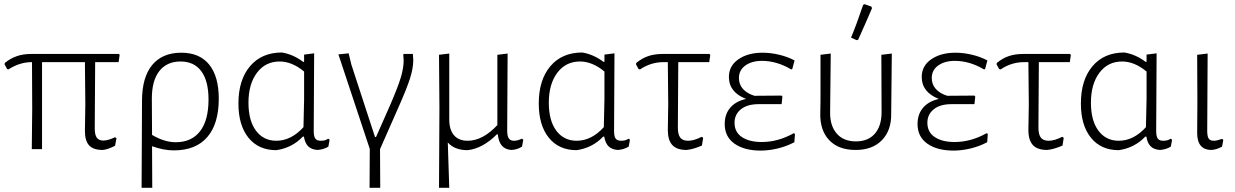

<svg xmlns="http://www.w3.org/2000/svg" viewBox="-20 -713 5903 918"><path d="M435 -416 433 -99Q433 -68 443 -54.5Q453 -41 474 -41Q497 -41 530 -57L537 -52L530 -16Q495 2 471 4Q426 4 406 -18Q386 -40 386 -87L388 -215L386 -416H181V0H132L134 -195L133 -416Q74 -416 20 -381L14 -383L2 -405L3 -412Q30 -434 60.5 -444.5Q91 -455 129 -455H549L552 -450L547 -416Z M1026 -241Q1026 -121 971 -57.5Q916 6 811 6Q762 6 707 -14L708 185H657L659 -231Q659 -343 707.5 -402Q756 -461 847 -461Q934 -461 980 -404.5Q1026 -348 1026 -241ZM977 -237Q977 -326 942.5 -372.5Q908 -419 843 -419Q778 -419 742 -373.5Q706 -328 706 -242L707 -68Q766 -33 820 -33Q896 -33 936.5 -85.5Q977 -138 977 -237Z M1556 -45 1550 -12Q1527 2 1498 4Q1469 2 1453.5 -13.5Q1438 -29 1433 -60H1428Q1377 -6 1301 5Q1216 5 1168 -54.5Q1120 -114 1120 -218Q1120 -331 1175.5 -396.5Q1231 -462 1328 -462Q1382 -453 1430 -417L1434 -418V-452L1482 -458L1480 -87Q1480 -61 1487.5 -50.5Q1495 -40 1514 -40Q1536 -40 1549 -50ZM1431 -105 1434 -239V-371Q1376 -419 1317 -419Q1249 -419 1208.5 -365Q1168 -311 1168 -222Q1168 -136 1204 -88Q1240 -40 1301 -40Q1372 -40 1431 -105Z M1956 -426Q1956 -387 1940 -337Q1924 -287 1883 -195L1797 0L1798 185H1747L1748 -1L1598 -453L1647 -458L1660 -404L1773 -58H1778L1846 -212Q1882 -295 1896 -341.5Q1910 -388 1910 -424Q1910 -434 1908 -452L1911 -455H1954Q1956 -435 1956 -426Z M2482 -45 2476 -12Q2452 3 2425 4Q2396 2 2380 -16Q2364 -34 2360 -71H2356Q2288 -3 2216 5Q2153 5 2121 -32L2128 185H2079L2081 -195L2079 -451L2128 -457V-141Q2128 -93 2150.5 -66.5Q2173 -40 2216 -40Q2288 -40 2358 -115V-451L2407 -457L2405 -89Q2405 -63 2412.5 -51.5Q2420 -40 2437 -40Q2455 -40 2475 -50Z M2992 -45 2986 -12Q2963 2 2934 4Q2905 2 2889.5 -13.5Q2874 -29 2869 -60H2864Q2813 -6 2737 5Q2652 5 2604 -54.5Q2556 -114 2556 -218Q2556 -331 2611.5 -396.5Q2667 -462 2764 -462Q2818 -453 2866 -417L2870 -418V-452L2918 -458L2916 -87Q2916 -61 2923.5 -50.5Q2931 -40 2950 -40Q2972 -40 2985 -50ZM2867 -105 2870 -239V-371Q2812 -419 2753 -419Q2685 -419 2644.5 -365Q2604 -311 2604 -222Q2604 -136 2640 -88Q2676 -40 2737 -40Q2808 -40 2867 -105Z M3223 -416 3221 -103Q3221 -70 3232.5 -55Q3244 -40 3270 -40Q3298 -40 3335 -59L3342 -54L3336 -17Q3294 1 3263 4Q3216 4 3194.5 -19.5Q3173 -43 3173 -91L3175 -215L3173 -416H3153Q3092 -416 3040 -381L3033 -383L3021 -405L3022 -412Q3050 -435 3080 -445Q3110 -455 3148 -455H3372L3376 -450L3371 -416Z M3781 -73 3778 -33Q3740 -13 3698 -3Q3656 7 3617 7Q3539 7 3492 -26Q3445 -59 3445 -120Q3445 -167 3471.5 -198Q3498 -229 3547 -240Q3465 -272 3465 -345Q3465 -398 3510.5 -429.5Q3556 -461 3626 -461Q3664 -461 3704.5 -451.5Q3745 -442 3779 -424L3768 -383L3763 -381Q3694 -422 3623 -422Q3575 -422 3544 -400Q3513 -378 3513 -340Q3513 -309 3532.5 -287.5Q3552 -266 3587 -255L3717 -256L3721 -251L3717 -215H3607Q3553 -215 3522.5 -190.5Q3492 -166 3492 -126Q3492 -81 3527.5 -57.5Q3563 -34 3622 -34Q3700 -34 3775 -76Z M3902 -172 3903 -233V-451L3952 -457L3949 -177Q3948 -112 3980.5 -74.5Q4013 -37 4072 -37Q4131 -37 4163 -74Q4195 -111 4195 -177L4194 -451L4244 -457L4241 -172Q4243 -91 4197.5 -43.5Q4152 4 4071 4Q3989 4 3944.5 -43Q3900 -90 3902 -172ZM4114 -693 4147 -681 4149 -673Q4124 -614 4083 -523L4076 -521L4049 -533Q4075 -595 4107 -690Z M4703 -73 4700 -33Q4662 -13 4620 -3Q4578 7 4539 7Q4461 7 4414 -26Q4367 -59 4367 -120Q4367 -167 4393.5 -198Q4420 -229 4469 -240Q4387 -272 4387 -345Q4387 -398 4432.5 -429.5Q4478 -461 4548 -461Q4586 -461 4626.5 -451.5Q4667 -442 4701 -424L4690 -383L4685 -381Q4616 -422 4545 -422Q4497 -422 4466 -400Q4435 -378 4435 -340Q4435 -309 4454.5 -287.5Q4474 -266 4509 -255L4639 -256L4643 -251L4639 -215H4529Q4475 -215 4444.5 -190.5Q4414 -166 4414 -126Q4414 -81 4449.5 -57.5Q4485 -34 4544 -34Q4622 -34 4697 -76Z M4947 -416 4945 -103Q4945 -70 4956.5 -55Q4968 -40 4994 -40Q5022 -40 5059 -59L5066 -54L5060 -17Q5018 1 4987 4Q4940 4 4918.5 -19.5Q4897 -43 4897 -91L4899 -215L4897 -416H4877Q4816 -416 4764 -381L4757 -383L4745 -405L4746 -412Q4774 -435 4804 -445Q4834 -455 4872 -455H5096L5100 -450L5095 -416Z M5584 -45 5578 -12Q5555 2 5526 4Q5497 2 5481.5 -13.5Q5466 -29 5461 -60H5456Q5405 -6 5329 5Q5244 5 5196 -54.5Q5148 -114 5148 -218Q5148 -331 5203.5 -396.5Q5259 -462 5356 -462Q5410 -453 5458 -417L5462 -418V-452L5510 -458L5508 -87Q5508 -61 5515.5 -50.5Q5523 -40 5542 -40Q5564 -40 5577 -50ZM5459 -105 5462 -239V-371Q5404 -419 5345 -419Q5277 -419 5236.5 -365Q5196 -311 5196 -222Q5196 -136 5232 -88Q5268 -40 5329 -40Q5400 -40 5459 -105Z M5704 -77 5705 -227 5704 -451 5754 -457 5752 -82Q5753 -58 5760 -49Q5767 -40 5784 -40Q5798 -40 5823 -49L5829 -44L5823 -12Q5796 3 5771 4Q5739 4 5721.5 -16Q5704 -36 5704 -77Z"/></svg>

Font: Luna Sans Light
Style: Regular
Weight: 300
Designer: Juan Pablo del Peral
Foundry: Huerta Tipografica
Version: Version 2.001; ttfautohint (v1.5)